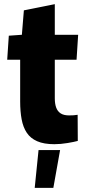

<svg xmlns="http://www.w3.org/2000/svg" viewBox="-20 -689 425 933"><path d="M244 11.7Q193.2 11.7 160.6 -2.7Q128 -17 110.2 -43.8Q92.3 -70.7 85.2 -108.9Q78 -147.2 78 -196V-398.7H15L22.8 -515.5L86.3 -520L96 -638.7L246.3 -668.8V-520H359.8L352 -398.7H246.3V-211.2Q246.3 -184.8 252.9 -166.5Q259.5 -148.2 274.5 -138.2Q289.5 -128.2 315.8 -128.2Q327.3 -128.2 337.5 -128.8Q347.7 -129.5 357.3 -131.2L358 -4.2Q342 0.3 308.4 6Q274.8 11.7 244 11.7ZM167.3 40.3H272L239.2 224H148.7Z"/></svg>

Font: Murecho Thin
Style: Regular
Weight: 100
Designer: Neil Summerour
Foundry: Positype
Version: Version 1.010